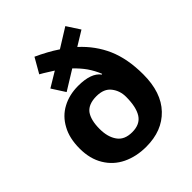

<svg xmlns="http://www.w3.org/2000/svg" viewBox="-212 -899 1042 1042"><g transform="rotate(-45 309.5 -377.5)"><path d="M224.1 -765.1Q254.4 -751.5 290.5 -731.9Q317.9 -717.3 350.1 -695.8L460 -764.2L508.8 -689L425.8 -638.2Q499 -571.3 536.6 -485.4Q574.2 -398.4 574.2 -279.8Q574.2 -140.6 502 -65.4Q430.2 9.8 308.1 9.8Q232.4 9.8 172.4 -19Q112.8 -47.9 79.1 -104Q44.9 -160.2 44.9 -238.8Q44.9 -318.8 75.2 -373Q105 -428.7 158.2 -457Q211.4 -485.8 279.8 -485.8Q379.4 -485.8 414.1 -438L418 -439.9Q402.8 -478 378.9 -512.7Q356.4 -544.4 324.2 -575.2L211.9 -505.9L163.1 -582L249 -633.8Q228.5 -647 213.4 -656.2Q195.3 -668 174.8 -679.2ZM310.1 -376Q249.5 -376 222.7 -341.8Q196.8 -306.2 196.8 -237.8Q196.8 -176.3 223.6 -138.7Q250 -100.1 310.1 -100.1Q370.1 -100.1 396 -140.6Q421.9 -181.2 421.9 -259.8Q421.9 -306.2 395 -340.8Q368.2 -376 310.1 -376Z"/></g></svg>

Font: Droid Sans Thai
Style: Bold
Weight: 700
Designer: Steve Matteson
Foundry: Ascender Corporation
Version: Version 1.00